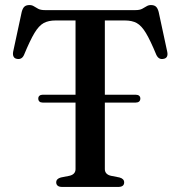

<svg xmlns="http://www.w3.org/2000/svg" viewBox="-20 -740 714 760"><path d="M131.5 -350Q131.5 -357 136.2 -361Q141 -365 148.5 -365H517.5Q526 -365 530.8 -361Q535.5 -357 535.5 -350Q535.5 -342.5 530.8 -338.2Q526 -334 517.5 -334H148.5Q140.5 -334 136 -338.2Q131.5 -342.5 131.5 -350ZM157.5 -700H516.5Q533 -700 542.8 -705.2Q552.5 -710.5 560.2 -715.2Q568 -720 577.5 -720Q590 -720 597 -714Q604 -708 608 -693L642 -535Q644.5 -523 640.8 -515.8Q637 -508.5 627 -507Q618 -505 611 -508.8Q604 -512.5 599 -522.5Q575 -580.5 557.5 -609.5Q540 -638.5 521.2 -648.8Q502.5 -659 474 -659H395V-70.5Q395 -60 401.5 -53.2Q408 -46.5 420 -44L453 -37.5Q471.5 -32.5 471.5 -18Q471.5 0 447.5 0H226.5Q214 0 208.2 -5Q202.5 -10 202.5 -18Q202.5 -32.5 221 -37.5L254 -44Q266 -46.5 272.5 -53.2Q279 -60 279 -70.5V-659H200Q172 -659 153 -648.8Q134 -638.5 116.5 -609.5Q99 -580.5 75 -522.5Q70.5 -512.5 63.2 -508.8Q56 -505 47 -507Q37.5 -508.5 33.8 -515.8Q30 -523 32 -535L66 -693Q70 -708 77 -714Q84 -720 96.5 -720Q106.5 -720 114 -715.2Q121.5 -710.5 131.2 -705.2Q141 -700 157.5 -700Z"/></svg>

Font: Fraunces 16pt
Style: Regular
Weight: 400
Version: Version 1.000;[b76b70a41]